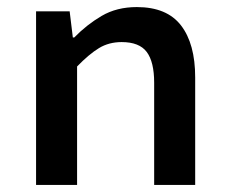

<svg xmlns="http://www.w3.org/2000/svg" viewBox="-20 -523 640 543"><path d="M82 0V-491H177L186 -417H190Q225 -453 267.5 -478Q310 -503 367 -503Q452 -503 492 -451Q532 -399 532 -304V0H416V-289Q416 -348 395 -376Q374 -404 324 -404Q288 -404 260 -387Q232 -370 198 -335V0Z"/></svg>

Font: Source Code Pro ExtraLight SemiBold
Style: Regular
Weight: 600
Monospace: yes
Version: Version 1.018;hotconv 1.0.116;makeotfexe 2.5.65601